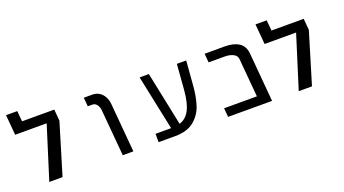

<svg xmlns="http://www.w3.org/2000/svg" viewBox="-55 -1219 3110 1736"><g transform="rotate(-20 1500.0 -350.5)"><path d="M458 -599.5 467.5 -489.5 319.5 0H192L351 -506.5H48L31 -701H139L148 -599.5Z M797 -524H753L745.5 -609H827.5Q865 -609 893.8 -590.8Q922.5 -572.5 939.5 -541Q956.5 -509.5 960 -470L1001 0H899L860 -443Q857 -480 839.8 -502Q822.5 -524 797 -524Z M1243.5 -80.5H1393.5L1282.5 -609H1371.5L1479 -91Q1544 -111.5 1578 -177.2Q1612 -243 1622 -365L1641 -609H1731L1711.5 -365Q1703.5 -268 1678 -189Q1652.5 -110 1586.2 -55Q1520 0 1403 0H1243.5Z M1905 -85.5H2220.5L2188 -456.5Q2185 -490 2151 -506.8Q2117 -523.5 2070 -523.5H1915.5L1908 -609H2103.5Q2186.5 -609 2237.2 -576Q2288 -543 2294.5 -470.5L2335.5 0H1912.5Z M2858 -599.5 2867.5 -489.5 2719.5 0H2592L2751 -506.5H2448L2431 -701H2539L2548 -599.5Z"/></g></svg>

Font: JuliaMono
Style: Italic
Weight: 400
Italic angle: -9°
Monospace: yes
Designer: cormullion
Foundry: corm
Version: Version 0.057; ttfautohint (v1.8.4)